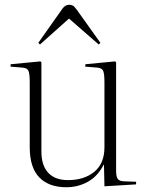

<svg xmlns="http://www.w3.org/2000/svg" viewBox="-20 -773 619 807"><path d="M259 14Q185 14 145 -27.5Q105 -69 105 -154V-427Q105 -465 99 -476.5Q93 -488 72 -489L24 -493L25 -503L150 -515L154 -511V-136Q154 -78 182.5 -47Q211 -16 266 -16Q334 -16 376.5 -51Q419 -86 419 -154V-427Q419 -465 413 -476.5Q407 -488 386 -489L338 -493L339 -503L464 -515L468 -511V-56Q468 -31 474.5 -21.5Q481 -12 500 -11L552 -9V2L419 10L417 -81H416Q390 -31 348.5 -8.5Q307 14 259 14ZM148 -586 141 -593 242 -736Q254 -753 271 -753Q278 -753 285 -750Q292 -747 302 -733L402 -593L395 -586L270 -695Z"/></svg>

Font: Literata 72pt ExtraLight
Style: Regular
Weight: 200
Designer: Latin by Veronika Burian and Jose Scaglione. Greek by Irene Vlachou. Cyrillic by Vera Evstafieva.
Foundry: TypeTogether
Version: Version 3.002